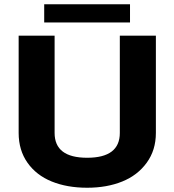

<svg xmlns="http://www.w3.org/2000/svg" viewBox="-20 -880 826 910"><path d="M68.4 -250V-710.9H238.8V-250Q238.8 -132.3 393.1 -132.3Q547.9 -132.3 547.9 -250V-710.9H718.8V-250Q718.8 -168.5 675.5 -108.9Q632.3 -49.3 559.6 -19.8Q486.8 9.8 393.1 9.8Q297.9 9.8 225.1 -19.8Q152.3 -49.3 110.4 -108.6Q68.4 -168 68.4 -250ZM596.2 -859.9V-773.4H189.5V-859.9Z"/></svg>

Font: Bert Sans Black
Style: Regular
Weight: 900
Designer: Christian Robertson, Adam Twardoch, & Cristiano Sobral
Foundry: Google
Version: Version 12.135;January 10, 2020;FontCreator 12.0.0.2547 64-b